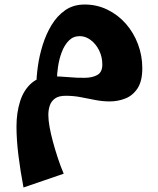

<svg xmlns="http://www.w3.org/2000/svg" viewBox="-20 -430 700 850"><path d="M84 400Q70 326 61.5 257.5Q53 189 53 130Q53 69 69 18.5Q85 -32 119.5 -62Q154 -92 209 -92Q244 -92 283 -88.5Q322 -85 356 -85.5Q390 -86 411.5 -98.5Q433 -111 433 -144Q433 -178 419 -206.5Q405 -235 382 -252.5Q359 -270 333 -270Q304 -270 284.5 -250Q265 -230 253.5 -199.5Q242 -169 237 -135.5Q232 -102 232 -74L141 -51Q141 -88 147.5 -135.5Q154 -183 169 -231Q184 -279 208.5 -319.5Q233 -360 269 -385Q305 -410 355 -410Q409 -410 456 -387Q503 -364 537.5 -324.5Q572 -285 591 -234Q610 -183 610 -128Q610 -71 589 -39Q568 -7 535 6Q502 19 466 19Q433 19 400.5 12.5Q368 6 336.5 0Q305 -6 271 -6Q240 -6 223.5 6Q207 18 200.5 37Q194 56 194 79Q194 102 199.5 132.5Q205 163 214.5 198Q224 233 236 269.5Q248 306 262 339Z"/></svg>

Font: Marhey Light Medium
Style: Regular
Weight: 500
Version: Version 1.000